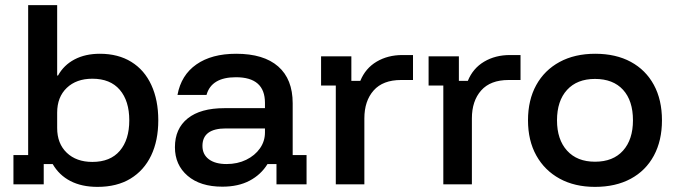

<svg xmlns="http://www.w3.org/2000/svg" viewBox="-20 -720 2640 750"><path d="M360.8 10Q299.2 10 255 -12.9Q210.8 -35.8 185.8 -79.2H150.8V0H32.5V-114.2H90V-700H203.3V-425H206.7Q229.2 -465.8 271.2 -487.9Q313.3 -510 370 -510Q441.7 -510 492.9 -478.3Q544.2 -446.7 571.2 -387.9Q598.3 -329.2 598.3 -250Q598.3 -170.8 570.4 -112.5Q542.5 -54.2 489.6 -22.1Q436.7 10 360.8 10ZM340.8 -87.5Q410.8 -87.5 447.9 -130.8Q485 -174.2 485 -250Q485 -325.8 447.9 -369.2Q410.8 -412.5 340.8 -412.5Q278.3 -412.5 240.8 -376.7Q203.3 -340.8 203.3 -280V-220Q203.3 -159.2 240.8 -123.3Q278.3 -87.5 340.8 -87.5Z M848.3 9.2Q762.5 9.2 712.9 -33.3Q663.3 -75.8 663.3 -145Q663.3 -217.5 713.3 -257.5Q763.3 -297.5 856.7 -297.5H1015V-318.3Q1015 -418.3 901.7 -418.3Q805.8 -418.3 786.7 -349.2H673.3Q687.5 -426.7 747.1 -468.3Q806.7 -510 902.5 -510Q1010 -510 1066.7 -460.4Q1123.3 -410.8 1123.3 -316.7V-114.2H1177.5V0H1060V-79.2H1025Q999.2 -37.5 955 -14.2Q910.8 9.2 848.3 9.2ZM865 -79.2Q907.5 -79.2 941.7 -95.8Q975.8 -112.5 995.4 -140.4Q1015 -168.3 1015 -202.5V-218.3H862.5Q770.8 -218.3 770.8 -150Q770.8 -116.7 795.8 -97.9Q820.8 -79.2 865 -79.2Z M1291.7 0V-385.8H1234.2V-500H1352.5V-404.2H1387.5Q1407.5 -453.3 1451.3 -479.2Q1495 -505 1551.7 -505H1593.3V-407.5H1546.7Q1475.8 -407.5 1439.6 -366.7Q1403.3 -325.8 1403.3 -257.5V0Z M1711.7 0V-385.8H1654.2V-500H1772.5V-404.2H1807.5Q1827.5 -453.3 1871.3 -479.2Q1915 -505 1971.7 -505H2013.3V-407.5H1966.7Q1895.8 -407.5 1859.6 -366.7Q1823.3 -325.8 1823.3 -257.5V0Z M2304.2 10Q2225 10 2166.2 -22.1Q2107.5 -54.2 2075 -112.5Q2042.5 -170.8 2042.5 -250Q2042.5 -329.2 2074.6 -387.5Q2106.7 -445.8 2165.8 -477.9Q2225 -510 2305 -510Q2385.8 -510 2444.2 -478.3Q2502.5 -446.7 2534.2 -388.3Q2565.8 -330 2565.8 -250Q2565.8 -170.8 2534.2 -112.1Q2502.5 -53.3 2443.8 -21.7Q2385 10 2304.2 10ZM2304.2 -88.3Q2375 -88.3 2413.8 -131.7Q2452.5 -175 2452.5 -250Q2452.5 -326.7 2413.8 -369.2Q2375 -411.7 2304.2 -411.7Q2234.2 -411.7 2195 -368.8Q2155.8 -325.8 2155.8 -250Q2155.8 -175 2195 -131.7Q2234.2 -88.3 2304.2 -88.3Z"/></svg>

Font: Funnel Display Light Medium
Style: Regular
Weight: 500
Version: Version 1.000